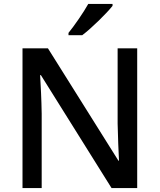

<svg xmlns="http://www.w3.org/2000/svg" viewBox="-20 -961 816 981"><path d="M555 -931V-941H431C406 -896 360 -830 330 -793V-781H400C448 -817 526 -894 555 -931ZM681 0V-714H581V-330C582 -265 586 -182 588 -140H585L225 -714H95V0H193V-380C192 -452 188 -524 185 -577H189L550 0Z"/></svg>

Font: Noto Sans Bengali UI Medium
Style: Regular
Weight: 500
Designer: Jelle Bosma - Monotype Design Team
Foundry: Monotype Imaging Inc.
Version: Version 2.003